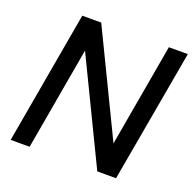

<svg xmlns="http://www.w3.org/2000/svg" viewBox="-124 -826 957 952"><g transform="rotate(20 354.5 -350.0)"><path d="M29 0 152 -700H252L514 -158L609 -700H709L585 0H486L224 -542L129 0Z"/></g></svg>

Font: DM Sans 20pt Medium
Style: Italic
Weight: 500
Italic angle: -10°
Version: Version 4.004;gftools[0.9.30]